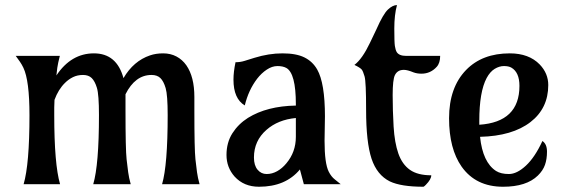

<svg xmlns="http://www.w3.org/2000/svg" viewBox="-20 -708 2176 738"><path d="M70.8 0Q93.3 -77.1 93.3 -265.1Q93.3 -398.9 69.8 -447.8Q64 -460 56.6 -470.7L40.5 -493.2H210Q202.6 -464.4 200.2 -447.3L196.8 -418Q253.4 -502.9 341.1 -502.9Q428.7 -502.9 454.6 -407.7Q493.2 -473.6 556.6 -495.1Q579.1 -502.9 607.2 -502.9Q635.3 -502.9 658 -491Q680.7 -479 696.3 -457Q727.1 -412.6 727.1 -335.4V-283.2Q727.1 -133.8 731.2 -95.9Q735.4 -58.1 737.3 -45.9Q740.2 -24.4 747.1 0H603Q624.5 -73.7 624.5 -265.1Q624.5 -342.8 616.7 -369.4Q608.9 -396 596.4 -408Q584 -419.9 562.5 -419.9Q499.5 -419.9 462.4 -345.7V-283.2Q462.4 -133.8 466.6 -95.9Q470.7 -58.1 472.7 -45.9Q475.6 -24.4 482.4 0H338.4Q360.4 -75.2 360.4 -265.1Q360.4 -344.7 352.5 -370.4Q344.7 -396 332.5 -408Q320.3 -419.9 299.1 -419.9Q277.8 -419.9 260.7 -411.6Q243.7 -403.3 230 -389.6Q204.1 -364.3 189.5 -324.2Q188.5 -310.1 188.5 -294.9V-265.1Q188.5 -77.1 210.9 0ZM446.3 -302.7 444.3 -293.9Z M1229 -260.7 1227.5 -167Q1227.5 -79.6 1243.7 -47.9Q1253.4 -28.8 1266.6 -18.6L1289.6 0H1147.9L1132.8 -56.6Q1077.6 9.8 975.6 9.8Q917.5 9.8 881.8 -29.3Q850.6 -64.5 850.6 -112.3Q850.6 -160.2 873.3 -195.8Q896 -231.4 933.1 -254.9Q1006.3 -300.3 1117.2 -302.2V-307.6Q1117.2 -426.3 1080.6 -446.8Q1067.4 -454.1 1046.6 -454.1Q1025.9 -454.1 1005.4 -440.4Q984.9 -426.8 968.3 -405.3Q935.1 -361.8 920.9 -302.7Q877.4 -328.6 877.4 -401.9Q877.4 -431.6 885.3 -468.8Q903.8 -468.8 920.4 -474.1L958 -485.8Q1013.2 -502.9 1065.9 -502.9Q1118.7 -502.9 1150.1 -487.3Q1181.6 -471.7 1199.2 -440.9Q1229 -388.7 1229 -260.7ZM1080.6 -80.1Q1117.2 -123.5 1117.2 -182.1V-254.4Q1048.8 -248 1004.4 -209Q956.1 -167 956.1 -102.5Q956.1 -72.3 970 -55.7Q983.9 -39.1 1004.9 -39.1Q1025.9 -39.1 1045.4 -50Q1064.9 -61 1080.6 -80.1Z M1505.9 -688.5Q1495.6 -650.9 1495.6 -598.4Q1495.6 -545.9 1497.8 -531.2Q1500 -516.6 1504.9 -507.8Q1514.2 -493.2 1541 -493.2H1671.9Q1671.9 -465.8 1658.7 -451.2Q1634.8 -424.8 1600.1 -424.8Q1583 -424.8 1569.8 -429.7Q1545.9 -439.5 1532.7 -439.5Q1519.5 -439.5 1511.2 -434.3Q1502.9 -429.2 1498 -419.4Q1489.3 -401.9 1489.3 -342.8Q1489.3 -283.7 1492.9 -221.7Q1496.6 -159.7 1511.2 -117.9Q1525.9 -76.2 1555.7 -55.2Q1585.4 -34.2 1637.7 -34.2Q1637.7 -19 1617.2 2Q1611.8 7.8 1607.9 9.8Q1521.5 9.8 1478.5 -10.7Q1429.2 -35.2 1408.2 -97.7Q1387.2 -161.1 1387.2 -285.6Q1387.2 -394.5 1381.3 -414.3Q1375.5 -434.1 1370.6 -440.4Q1364.7 -447.8 1342.3 -458.5Q1372.6 -481.4 1402.3 -543.9L1426.8 -595.2Q1452.6 -653.8 1470.9 -671.1Q1489.3 -688.5 1505.9 -688.5Z M2064.9 -166Q2082.5 -154.3 2082.5 -125.2Q2082.5 -96.2 2074.7 -74.2Q2066.9 -52.2 2047.4 -33.2Q2003.4 9.8 1913.6 9.8Q1809.1 9.8 1754.4 -67.4Q1706.1 -136.2 1706.1 -253.4Q1706.1 -371.6 1771.5 -439Q1833.5 -502.9 1939.5 -502.9Q2013.2 -502.9 2054.7 -460Q2087.4 -425.8 2087.4 -381.1Q2087.4 -336.4 2070.1 -300.5Q2052.7 -264.6 2019 -238.8Q1949.7 -185.1 1825.2 -182.1Q1835.4 -84 1886.7 -50.8Q1905.3 -39.1 1936 -39.1Q1966.8 -39.1 2001.5 -71.3Q2036.1 -103.5 2064.9 -166ZM1822.3 -228.5Q1976.6 -238.8 1976.6 -377.9Q1976.6 -430.2 1945.3 -448.2Q1934.6 -454.1 1917 -454.1Q1899.4 -454.1 1881.6 -443.4Q1863.8 -432.6 1850.6 -408.2Q1822.3 -355 1822.3 -243.7Z"/></svg>

Font: Amarante
Style: Regular
Weight: 400
Designer: Karolina Lach
Foundry: Sorkin Type Co.
Version: Version 1.001